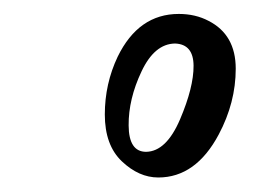

<svg xmlns="http://www.w3.org/2000/svg" viewBox="-20 -505 376 270"><path d="M202.6 -255.4Q175.3 -255.4 151.4 -278.1Q127.4 -300.8 127.4 -344Q127.4 -387.2 145.5 -425.3Q174.8 -485.4 231.4 -485.4Q254.9 -485.4 273.4 -475.6Q311.5 -456.1 311.5 -408.4Q311.5 -360.8 287.6 -315.9Q255.4 -255.4 202.6 -255.4ZM226.1 -443.8Q197.3 -443.4 179 -404.5Q160.6 -365.7 160.9 -328.6Q161.1 -291.5 185.5 -291.5Q213.9 -292 233.2 -337.2Q252.4 -382.3 252.2 -412.6Q252 -442.9 226.1 -443.8Z"/></svg>

Font: Kristi
Style: Regular
Weight: 400
Italic angle: -15°
Version: Version 1.004